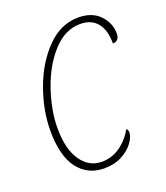

<svg xmlns="http://www.w3.org/2000/svg" viewBox="-109 -622 611 708"><g transform="rotate(-20 196.5 -268.0)"><path d="M40 -188Q40 -268 70.5 -351.5Q101 -435 155.5 -490.5Q210 -546 279 -546Q333 -546 363 -514.5Q393 -483 393 -442Q393 -427 386 -419.5Q379 -412 367 -412Q367 -465 344 -493Q321 -521 278 -521Q217 -521 169 -467.5Q121 -414 94.5 -335.5Q68 -257 68 -188Q68 -106 99 -61Q130 -16 180 -16Q220 -16 252.5 -39Q285 -62 305 -98Q308 -97 310 -93Q312 -89 312 -84Q312 -66 295.5 -43.5Q279 -21 249.5 -5.5Q220 10 181 10Q116 10 78 -39.5Q40 -89 40 -188Z"/></g></svg>

Font: Noto Serif NarrowThin
Style: Italic
Weight: 250
Width: 4
Italic angle: -12°
Designer: Monotype Design Team
Foundry: Monotype Imaging Inc.
Version: Version 1.001